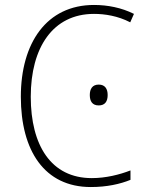

<svg xmlns="http://www.w3.org/2000/svg" viewBox="-20 -744 603 774"><path d="M346 10C411 10 464 -2 506 -19V-57C462 -40 407 -26 350 -26C186 -26 104 -158 104 -354C104 -552 193 -688 359 -688C402 -688 455 -680 505 -654L520 -688C470 -713 414 -724 359 -724C168 -724 64 -571 64 -354C64 -137 159 10 346 10ZM378 -319C404 -319 414 -336 414 -361C414 -385 404 -403 378 -403C352 -403 342 -385 342 -361C342 -336 352 -319 378 -319Z"/></svg>

Font: Noto Sans Mono SemiCondensed ExtraLight
Style: Regular
Weight: 200
Width: 4
Designer: Monotype Design Team
Foundry: Monotype Imaging Inc.
Version: Version 2.014